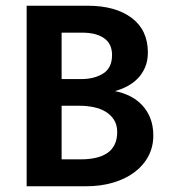

<svg xmlns="http://www.w3.org/2000/svg" viewBox="-20 -650 599 670"><path d="M286 -630Q383 -630 439.5 -587.5Q496 -545 496 -467Q496 -438 486.5 -415.5Q477 -393 461 -376.5Q445 -360 424 -349Q403 -338 381 -332Q408 -327 432.5 -315Q457 -303 475.5 -283.5Q494 -264 504.5 -237.5Q515 -211 515 -177Q515 -138 498 -105.5Q481 -73 450 -49.5Q419 -26 375.5 -13Q332 0 280 0H73V-630ZM195 -374H263Q309 -374 340 -393.5Q371 -413 371 -458Q371 -497 343.5 -516.5Q316 -536 267 -536H195ZM195 -94H264Q290 -94 313 -99Q336 -104 353 -115Q370 -126 379.5 -144.5Q389 -163 389 -189Q389 -214 378 -231.5Q367 -249 349 -260Q331 -271 307 -276Q283 -281 257 -281H195Z"/></svg>

Font: Mukta Vaani SemiBold
Style: Regular
Weight: 600
Designer: Noopur Datye, Girish Dalvi, Yashodeep Gholap, Pallavi Karambelkar
Foundry: Ek Type
Version: Version 2.538;PS 1.000;hotconv 16.6.51;makeotf.lib2.5.65220;